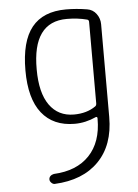

<svg xmlns="http://www.w3.org/2000/svg" viewBox="-54 -572 608 845"><g transform="rotate(-5 250.0 -149.5)"><path d="M269.5 -488.3Q117.2 -488.3 118.2 -278.3Q118.2 -174.8 156.7 -120.6Q195.3 -66.4 264.6 -66.4Q321.3 -66.4 360.4 -93.8Q366.2 -97.7 366.2 -107.4V-466.8Q366.2 -475.6 358.4 -477.5Q317.4 -488.3 269.5 -488.3ZM264.6 -25.4Q169.9 -25.4 119.1 -89.4Q68.4 -153.3 68.4 -278.3Q68.4 -406.2 118.2 -468.3Q168 -530.3 269.5 -530.3Q315.4 -530.3 362.3 -522.5Q387.7 -518.6 402.8 -498Q418 -477.5 418 -452.1V-42Q418 82 348.1 153.3Q278.3 224.6 153.3 230.5Q145.5 230.5 138.7 223.6Q131.8 216.8 131.8 209Q131.8 200.2 137.7 194.3Q143.6 188.5 153.3 186.5Q254.9 181.6 310.5 123Q366.2 64.5 366.2 -38.1V-42Q366.2 -44.9 363.8 -46.4Q361.3 -47.9 359.4 -46.9Q312.5 -25.4 264.6 -25.4Z"/></g></svg>

Font: Rounded Mgen+ 1mn light
Style: Regular
Weight: 200
Designer: [Source Han Sans]
Ryoko NISHIZUKA  (kana & ideographs); Paul D. Hunt (Latin, Greek & Cyrillic); Wenlong ZHANG  (bopomofo
Version: Version 1.059.20150602